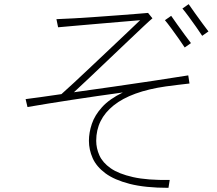

<svg xmlns="http://www.w3.org/2000/svg" viewBox="-20 -861 1040 922"><path d="M890 -460Q863 -457 834.5 -453.5Q806 -450 776 -446Q610 -422 526 -355Q442 -288 442 -185Q442 -149 457.5 -114.5Q473 -80 511.5 -53Q550 -26 619 -10.5Q688 5 795 3L789 41Q677 41 603 22Q529 3 486 -29Q443 -61 425 -101.5Q407 -142 407 -185Q407 -224 421 -266Q435 -308 470.5 -347Q506 -386 570 -417Q446 -400 325 -381.5Q204 -363 112 -347L103 -385Q141 -390 184.5 -396Q228 -402 275 -409Q299 -430 336.5 -465Q374 -500 418 -541.5Q462 -583 506.5 -625Q551 -667 589.5 -703.5Q628 -740 653 -764Q617 -761 564 -756.5Q511 -752 453 -747Q395 -742 343.5 -737.5Q292 -733 259 -730L251 -769Q285 -770 336 -773Q387 -776 444 -780Q501 -784 553.5 -788Q606 -792 643.5 -795Q681 -798 691 -799L712 -773Q702 -765 670.5 -735.5Q639 -706 596 -665Q553 -624 505 -578.5Q457 -533 412.5 -490.5Q368 -448 335 -418Q428 -431 526 -445Q624 -459 716.5 -473Q809 -487 884 -499ZM897 -654 867 -633Q856 -650 838 -675.5Q820 -701 802 -725.5Q784 -750 772 -764L802 -785Q814 -768 831.5 -743Q849 -718 867 -694Q885 -670 897 -654ZM981 -710 951 -689Q940 -706 922 -731.5Q904 -757 886 -781.5Q868 -806 856 -820L886 -841Q898 -824 915.5 -799Q933 -774 951 -750Q969 -726 981 -710Z"/></svg>

Font: Zen Kaku Gothic Antique Light
Style: Regular
Weight: 300
Designer: Yoshimichi Ohira
Foundry: Positype
Version: Version 1.001